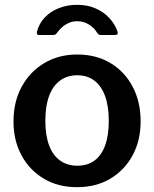

<svg xmlns="http://www.w3.org/2000/svg" viewBox="-20 -766 639 796"><path d="M299 10Q221 10 162 -25Q103 -60 69.5 -121.5Q36 -183 36 -262Q36 -345 70.5 -407.5Q105 -470 164.5 -505Q224 -540 300 -540Q379 -540 438 -504.5Q497 -469 530 -406.5Q563 -344 563 -263Q563 -183 529.5 -121.5Q496 -60 437 -25Q378 10 299 10ZM300 -79Q343 -79 372 -100.5Q401 -122 416 -163.5Q431 -205 431 -265Q431 -326 415.5 -368Q400 -410 371 -432Q342 -454 300 -454Q259 -454 229 -432Q199 -410 183.5 -368Q168 -326 168 -265Q168 -205 183.5 -163.5Q199 -122 229 -100.5Q259 -79 300 -79ZM457 -621H398Q393 -621 389.5 -623Q386 -625 382 -631Q372 -649 350 -663.5Q328 -678 300 -678Q280 -678 264 -670.5Q248 -663 237 -653Q226 -643 218 -632Q214 -626 210.5 -623.5Q207 -621 200 -621H141Q135 -621 133.5 -625.5Q132 -630 133 -634Q142 -669 166 -694Q190 -719 224.5 -732.5Q259 -746 300 -746Q342 -746 375.5 -731.5Q409 -717 432.5 -692Q456 -667 467 -636Q472 -621 457 -621Z"/></svg>

Font: Libre Franklin SemiBold
Style: Regular
Weight: 600
Designer: Pablo Impallari, Rodrigo Fuenzalida, Nhung Nguyen
Foundry: Impallari Type
Version: Version 3.000